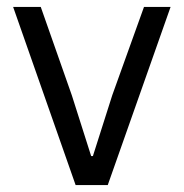

<svg xmlns="http://www.w3.org/2000/svg" viewBox="-20 -536 532 556"><path d="M199 0 18 -516H98L188 -260L244 -84H249L305 -260L397 -516H474L292 0Z"/></svg>

Font: IBM Plex Sans Hebrew
Style: Regular
Weight: 400
Designer: Mike Abbink, Paul van der Laan, Pieter van Rosmalen, Yanek Iontef
Foundry: Bold Monday
Version: Version 1.2